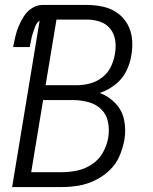

<svg xmlns="http://www.w3.org/2000/svg" viewBox="-20 -755 616 775"><path d="M29 0H230Q263 0 296.5 -5.5Q330 -11 362.5 -26.5Q395 -42 421.5 -67Q448 -92 462 -124.5Q476 -157 482 -190Q489 -231 481 -270.5Q473 -310 446 -338Q419 -366 383 -380Q416 -391 444.5 -413Q473 -435 489 -466.5Q505 -498 510 -531Q516 -564 513 -597Q510 -630 494.5 -657.5Q479 -685 453.5 -703Q428 -721 396 -728Q364 -735 331 -735H151Q129 -735 109 -722Q89 -709 76.5 -689.5Q64 -670 55.5 -649.5Q47 -629 42 -608Q37 -587 33 -565H100Q103 -579 105.5 -593Q108 -607 112.5 -621Q117 -635 122.5 -649Q128 -663 140 -672ZM164 -411 208 -676H331Q358 -676 383.5 -667.5Q409 -659 425 -639Q441 -619 445 -592.5Q449 -566 444 -538Q440 -512 428 -486.5Q416 -461 393 -443Q370 -425 343 -418Q316 -411 290 -411ZM229 -60H106L154 -351H275Q306 -351 336.5 -343Q367 -335 388.5 -314Q410 -293 416 -262.5Q422 -232 417 -200Q412 -170 396 -140.5Q380 -111 351.5 -92Q323 -73 291.5 -66.5Q260 -60 229 -60Z"/></svg>

Font: Iosevka Sparkle Light Oblique
Style: Regular
Weight: 300
Italic angle: -9°
Designer: Belleve Invis
Foundry: Belleve Invis
Version: Version 4.5.0; ttfautohint (v1.8.3)